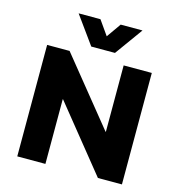

<svg xmlns="http://www.w3.org/2000/svg" viewBox="-132 -1057 1094 1173"><g transform="rotate(15 415.0 -470.5)"><path d="M84 0V-705H226L566 -285H568V-705H746V0H594L264 -409H262V0ZM347 -765 220 -941H358L422 -850L486 -941H624L497 -765Z"/></g></svg>

Font: Nunito Sans 7pt Black
Style: Regular
Weight: 900
Designer: Vernon Adams
Foundry: Vernon Adams
Version: Version 3.101;gftools[0.9.27]